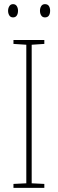

<svg xmlns="http://www.w3.org/2000/svg" viewBox="-20 -907 278 927"><path d="M194 0H45V-19L107 -22V-691L45 -695V-714H194V-695L133 -691V-22L194 -19ZM19 -855Q19 -867 25 -877Q31 -887 43 -887Q55 -887 61 -877.5Q67 -868 67 -855Q67 -841 61 -832Q55 -823 43 -823Q31 -823 25 -832.5Q19 -842 19 -855ZM173 -855Q173 -868 179 -877.5Q185 -887 197 -887Q210 -887 216 -878Q222 -869 222 -855Q222 -841 216 -832Q210 -823 197 -823Q185 -823 179 -832.5Q173 -842 173 -855Z"/></svg>

Font: Noto Sans Telugu Condensed Thin
Style: Regular
Weight: 100
Width: 3
Designer: Jelle Bosma - Monotype Design Team
Foundry: Monotype Imaging Inc.
Version: Version 2.005; ttfautohint (v1.8.4.7-5d5b)